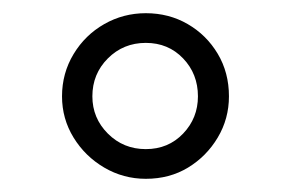

<svg xmlns="http://www.w3.org/2000/svg" viewBox="-20 -718 440 291"><path d="M201 -447Q167 -447 138 -464Q109 -481 91.5 -509.5Q74 -538 74 -572Q74 -607 91.5 -636Q109 -665 138 -681.5Q167 -698 201 -698Q236 -698 264.5 -681.5Q293 -665 310 -636.5Q327 -608 327 -572Q327 -538 310 -509.5Q293 -481 265 -464Q237 -447 201 -447ZM201 -492Q235 -492 257.5 -515.5Q280 -539 280 -572Q280 -606 257.5 -629.5Q235 -653 201 -653Q167 -653 143.5 -629.5Q120 -606 120 -572Q120 -539 143.5 -515.5Q167 -492 201 -492Z"/></svg>

Font: Archivo SemiExpanded Light
Style: Regular
Weight: 300
Width: 6
Designer: Hector Gatti
Foundry: Omnibus-Type
Version: Version 2.001